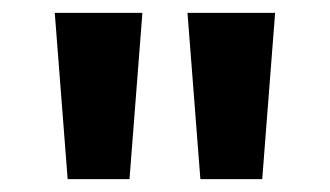

<svg xmlns="http://www.w3.org/2000/svg" viewBox="-20 -734 512 298"><path d="M201 -714 181 -456H85L65 -714ZM407 -714 387 -456H291L271 -714Z"/></svg>

Font: Noto Sans Hanifi Rohingya
Style: Regular
Weight: 400
Designer: Monotype Design Team and DaltonMaag
Foundry: Google LLC
Version: Version 2.101